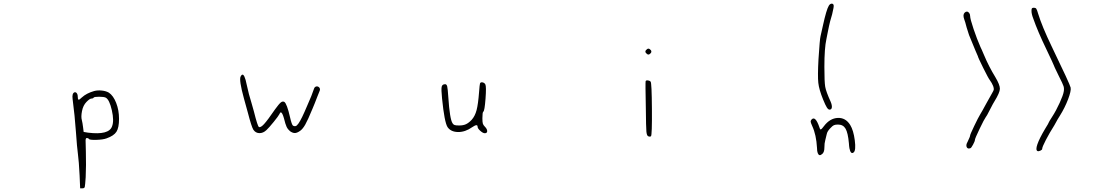

<svg xmlns="http://www.w3.org/2000/svg" viewBox="-20 -731 6040 1042"><path d="M554 -201Q544 -206 517.5 -206Q491 -206 488 -201Q485 -196 476 -196Q467 -196 449 -177.5Q431 -159 425 -128Q419 -97 424 -80Q428 -64 431 -39L434 -15L458 -11Q571 3 588 -45Q600 -75 587 -132.5Q574 -190 554 -201ZM491 -237Q510 -242 533 -239.5Q556 -237 571 -228Q595 -212 610.5 -172.5Q626 -133 626 -86Q626 -38 612 -16Q598 6 558 20Q539 27 502.5 28Q466 29 462 23Q460 18 451 18Q445 18 444.5 30.5Q444 43 446 94Q448 166 445 231Q442 276 440 283.5Q438 291 428 291H415L412 221Q408 142 403 106Q398 70 392 -16Q386 -102 374 -194Q370 -224 384 -230Q389 -232 394 -228Q402 -221 402 -206Q402 -191 406.5 -190Q411 -189 424 -202Q449 -225 491 -237Z M1286 -316Q1300 -343 1313 -297Q1316 -286 1319 -271Q1330 -219 1345 -172Q1348 -162 1358 -126Q1378 -46 1385 -42Q1394 -37 1413 -57.5Q1432 -78 1473 -138Q1494 -167 1504 -175Q1514 -183 1523 -178Q1537 -169 1554 -95Q1563 -55 1570 -49Q1577 -45 1584 -46.5Q1591 -48 1600 -61Q1609 -74 1620 -96.5Q1631 -119 1647 -157Q1673 -215 1684 -249Q1687 -259 1695.5 -261.5Q1704 -264 1712 -257Q1720 -248 1714 -236Q1707 -220 1702 -206Q1697 -192 1688 -170Q1680 -152 1676 -141Q1650 -78 1636.5 -54.5Q1623 -31 1609 -21Q1592 -9 1580 -9Q1568 -9 1554 -19Q1542 -29 1535.5 -42.5Q1529 -56 1521 -89Q1512 -121 1504 -121Q1500 -121 1496 -111Q1491 -101 1465.5 -69.5Q1440 -38 1426 -25Q1408 -8 1387.5 -8.5Q1367 -9 1355 -27Q1345 -43 1325 -120Q1325 -121 1304 -196Q1276 -298 1286 -316Z M2585 -278Q2588 -286 2598.5 -284Q2609 -282 2614 -273Q2620 -262 2615 -195.5Q2610 -129 2603 -125Q2598 -122 2598 -89Q2598 -68 2600.5 -60Q2603 -52 2611 -44Q2624 -31 2624 -19.5Q2624 -8 2611 -8Q2601 -8 2586.5 -21Q2572 -34 2572 -43Q2572 -61 2543 -41Q2505 -14 2466 -14.5Q2427 -15 2409 -41Q2392 -67 2379 -197Q2374 -246 2377 -260Q2380 -274 2396 -274Q2404 -274 2407 -262Q2410 -250 2413 -204Q2421 -84 2436 -62Q2440 -55 2447 -52.5Q2454 -50 2472 -50Q2494 -50 2509 -57Q2524 -64 2540 -81Q2558 -101 2566.5 -133.5Q2575 -166 2580 -232Q2583 -272 2585 -278Z M3484 -291Q3487 -296 3497 -294.5Q3507 -293 3511 -288Q3517 -281 3518 -139.5Q3519 2 3513 8Q3508 13 3497 8Q3490 4 3488 -17.5Q3486 -39 3485 -142Q3482 -285 3484 -291ZM3486 -459Q3493 -467 3499 -467Q3505 -467 3512 -459Q3518 -451 3512 -443Q3505 -435 3499 -435Q3493 -435 3486 -443Q3479 -451 3486 -459Z M4384 -82Q4405 -105 4427 -40Q4429 -36 4430 -32Q4433 -23 4444 -37Q4447 -41 4452 -47Q4484 -89 4526.5 -91Q4569 -93 4594 -53Q4612 -24 4619 30.5Q4626 85 4613 96Q4597 109 4590 74Q4588 63 4587 46Q4582 -10 4569 -32.5Q4556 -55 4528 -55Q4513 -55 4505.5 -51.5Q4498 -48 4487 -36Q4470 -19 4467 -4Q4465 4 4459 29Q4454 46 4454 71Q4454 94 4443 104Q4434 112 4428 111Q4422 110 4418 100Q4414 90 4414 72Q4410 0 4388 -47Q4380 -65 4379.5 -70.5Q4379 -76 4384 -82ZM4478 -700Q4484 -710 4492.5 -711Q4501 -712 4504 -704Q4507 -697 4496 -653Q4483 -610 4479 -589Q4478 -583 4472.5 -557Q4467 -531 4465 -519Q4454 -470 4454 -368Q4454 -286 4458.5 -260Q4463 -234 4488 -179Q4496 -160 4494.5 -148Q4493 -136 4482 -136Q4475 -136 4467.5 -147.5Q4460 -159 4447 -191Q4425 -245 4421 -281.5Q4417 -318 4422 -410Q4429 -519 4433 -534Q4436 -545 4446 -592Q4465 -679 4478 -700Z M5215 -662Q5221 -668 5227 -668Q5234 -668 5239.5 -661Q5245 -654 5245 -644Q5245 -629 5263.5 -574Q5282 -519 5301 -476Q5304 -470 5308.5 -460Q5313 -450 5316 -442.5Q5319 -435 5321 -431Q5346 -371 5382 -312Q5407 -270 5406.5 -249Q5406 -228 5377 -181Q5372 -174 5352 -135Q5334 -99 5329 -94Q5322 -85 5296.5 -32Q5271 21 5271 28Q5271 35 5261 53.5Q5251 72 5247 73Q5232 79 5226.5 67.5Q5221 56 5231 39Q5245 10 5245 4Q5245 -1 5267 -47Q5289 -93 5300 -111Q5310 -127 5332 -168Q5345 -192 5365 -227Q5373 -240 5373.5 -246Q5374 -252 5370 -264Q5363 -281 5352 -296Q5344 -306 5315.5 -363.5Q5287 -421 5287 -426Q5287 -428 5274 -456Q5266 -475 5253 -507Q5239 -541 5239 -541Q5237 -547 5226 -582Q5218 -614 5213 -626Q5204 -651 5215 -662ZM5578 -672Q5578 -683 5580.5 -686Q5583 -689 5591.5 -689Q5600 -689 5604 -683.5Q5608 -678 5614 -657Q5635 -588 5688 -478Q5787 -273 5790.5 -255.5Q5794 -238 5776.5 -192Q5759 -146 5732 -103Q5718 -81 5712 -69Q5712 -68 5702 -51Q5676 -10 5656 28.5Q5636 67 5636 77Q5636 82 5626.5 86.5Q5617 91 5611 89Q5599 84 5610 52Q5621 20 5652 -32Q5672 -64 5672 -67Q5672 -69 5690 -97Q5712 -131 5731 -173Q5750 -215 5753 -234Q5756 -250 5752 -263Q5748 -276 5727 -317Q5698 -376 5698 -379Q5698 -381 5660 -461Q5612 -560 5587 -632Q5578 -655 5578 -672Z"/></svg>

Font: sitelen luka ante tan jan Iwi
Style: Regular
Weight: 400
Designer: jan Iwi
Foundry: SP Font Maker - https://wasokeli.github.io/sp-font-maker
Version: Version 1.0